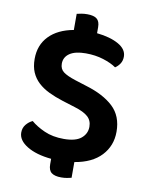

<svg xmlns="http://www.w3.org/2000/svg" viewBox="-88 -767 720 926"><g transform="rotate(10 272.0 -304.5)"><path d="M256 -91Q314 -91 341 -113.5Q368 -136 368 -170Q368 -201 347 -219.5Q326 -238 283 -251L219 -271Q181 -283 150 -298Q119 -313 97 -333.5Q75 -354 63 -381.5Q51 -409 51 -447Q51 -515 93.5 -559Q136 -603 213 -617V-696Q221 -698 234.5 -700.5Q248 -703 264 -703Q296 -703 311 -691Q326 -679 326 -650V-621Q392 -614 432.5 -591Q473 -568 473 -532Q473 -512 463.5 -497.5Q454 -483 440 -474Q416 -491 376.5 -503.5Q337 -516 290 -516Q238 -516 211 -497.5Q184 -479 184 -447Q184 -421 202.5 -407Q221 -393 261 -380L318 -362Q405 -336 453 -291Q501 -246 501 -169Q501 -100 456 -52Q411 -4 326 10V87Q318 89 305 91.5Q292 94 276 94Q244 94 228.5 82Q213 70 213 41V14Q139 7 94 -20.5Q49 -48 49 -86Q49 -109 62.5 -125.5Q76 -142 94 -150Q119 -128 160 -109.5Q201 -91 256 -91Z"/></g></svg>

Font: Baloo Bhai 2 SemiBold
Style: Regular
Weight: 600
Designer: Supriya Tembe, Noopur Datye and Ek Type
Foundry: Ek Type
Version: Version 1.640;PS 1.000;hotconv 16.6.51;makeotf.lib2.5.65220;